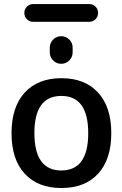

<svg xmlns="http://www.w3.org/2000/svg" viewBox="-20 -943 603 951"><path d="M150.4 -284.2Q150.4 -98.6 283.7 -98.6Q417 -98.6 417 -283.2Q417 -467.8 283.7 -467.8Q150.4 -467.8 150.4 -284.2ZM144.5 -835Q126 -835 113.3 -847.7Q100.6 -860.4 100.6 -878.9Q100.6 -897.5 113.3 -910.2Q126 -922.9 144.5 -922.9H421.9Q440.4 -922.9 453.1 -910.2Q465.8 -897.5 465.8 -878.9Q465.8 -860.4 453.1 -847.7Q440.4 -835 421.9 -835ZM226.6 -683.6V-707Q226.6 -730.5 243.2 -747.1Q259.8 -763.7 283.2 -763.7Q306.6 -763.7 323.2 -747.1Q339.8 -730.5 339.8 -707V-683.6Q339.8 -660.2 323.2 -643.6Q306.6 -627 283.2 -627Q259.8 -627 243.2 -643.6Q226.6 -660.2 226.6 -683.6ZM37.1 -283.2Q37.1 -413.1 102.5 -484.4Q168 -555.7 284.2 -555.7Q400.4 -555.7 465.8 -484.4Q531.2 -413.1 531.2 -283.2Q531.2 -153.3 465.8 -82.5Q400.4 -11.7 284.2 -11.7Q168 -11.7 102.5 -82.5Q37.1 -153.3 37.1 -283.2Z"/></svg>

Font: Gen Jyuu Gothic P Medium
Style: Regular
Weight: 500
Designer: [Source Han Sans]
Ryoko NISHIZUKA  (kana & ideographs); Paul D. Hunt (Latin, Greek & Cyrillic); Wenlong ZHANG  (bopomofo
Version: Version 1.002.20150607